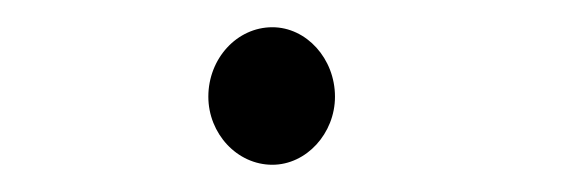

<svg xmlns="http://www.w3.org/2000/svg" viewBox="-20 -110 415 141"><path d="M180 11C205 11 226 -12 226 -39C226 -67 205 -90 180 -90C154 -90 133 -67 133 -39C133 -12 154 11 180 11Z"/></svg>

Font: Inconsolata Condensed
Style: Regular
Weight: 400
Width: 3
Monospace: yes
Designer: Raph Levien, Cyreal, Brenton Simpson
Foundry: Raph Levien, Cyreal, Google
Version: Version 3.100